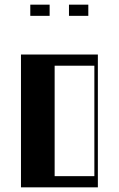

<svg xmlns="http://www.w3.org/2000/svg" viewBox="-20 -804 510 824"><path d="M70 -570H400V0H70ZM385 -48V-522H214.5V-48ZM110 -784H193V-736H110ZM276 -784H359V-736H276Z"/></svg>

Font: Facade Sud
Style: Regular
Weight: 100
Designer: Éléonore Fines
Foundry: Velvetyne Type Foundry
Version: Version 1.001;Glyphs 3.2 (3202)